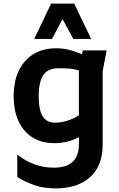

<svg xmlns="http://www.w3.org/2000/svg" viewBox="-20 -802 660 1066"><path d="M572 -522 550 -407V0Q550 119 480 181.5Q410 244 289 244Q225 244 174 227Q123 210 76 181V57Q170 129 278 129Q418 129 418 0V-41Q356 -7 282 -7Q177 -7 116.5 -76.5Q56 -146 56 -268Q56 -392 119.5 -463Q183 -534 292 -534Q327 -534 359 -526.5Q391 -519 435 -501L440 -522ZM418 -161V-411Q392 -419 366.5 -421Q341 -423 305 -423Q247 -423 221 -386Q195 -349 195 -268Q195 -191 217 -156Q239 -121 287 -121Q350 -121 418 -161ZM264 -782H392L486 -586H387L327 -696L269 -586H170Z"/></svg>

Font: AmikoBold
Style: Bold
Weight: 700
Designer: Pablo Impallari, Rodrigo Fuenzalida, Andres Torresi
Foundry: Impallari Type
Version: Version 1.000; ttfautohint (v1.3)